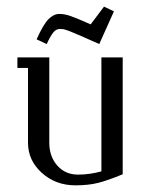

<svg xmlns="http://www.w3.org/2000/svg" viewBox="-20 -556 452 576"><path d="M32.2 -352.1V-383.8H127.9V-127.9Q127.9 -86.4 151.9 -59.3Q175.8 -32.2 213.9 -32.2Q250 -32.2 284.2 -42V-383.8H348.1V-33.2Q303.2 -14.6 274.2 -7.3Q245.1 0 206.1 0Q147 0 105.5 -37.4Q64 -74.7 64 -127.9V-352.1ZM89.8 -438Q109.9 -482.9 125.5 -498.5Q141.1 -514.2 158.2 -514.2Q173.3 -514.2 191.2 -508.1Q209 -502 252 -482.9L292 -536.1L321.8 -522L277.8 -423.8H277.3L276.9 -424.3H276.4L275.9 -424.8H275.4L274.9 -425.3H274.4L273.9 -425.8H273.4L272.9 -426.3H272.5L272 -426.8H271.5L271 -427.2H270.5H270L269.5 -427.7H269L268.6 -428.2H268.1L267.6 -428.7H267.1L266.6 -429.2H265.6Q187 -464.8 171.4 -468.3L160.2 -469.2Q148.4 -469.2 139.9 -458.7Q131.3 -448.2 120.1 -423.8Z"/></svg>

Font: Gawaa
Style: Regular
Weight: 400
Designer: T. Christopher White
Version: Version 1.0